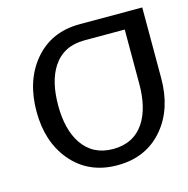

<svg xmlns="http://www.w3.org/2000/svg" viewBox="-80 -565 628 642"><g transform="rotate(-15 234.5 -244.0)"><path d="M391.1 -432.1H251Q179.2 -432.1 142.6 -377Q110.4 -328.1 110.4 -244.1Q110.4 -161.1 143.6 -111.3Q180.7 -56.2 251 -56.2Q322.3 -56.2 358.9 -111.3Q391.1 -160.6 391.1 -244.1ZM466.8 -243.2Q466.8 -138.2 411.1 -71.3Q351.6 0 251 0Q150.9 0 91.3 -71.3Q35.2 -138.7 35.2 -243.2Q35.2 -348.6 90.8 -416.5Q149.9 -488.3 250 -488.3H466.8Z"/></g></svg>

Font: Sukar
Style: Regular
Weight: 400
Designer: Dario Muhafara - Ghiath Alsory
Foundry: Dario Muhafara - Ghiath Alsory
Version: Version 1.00 March 17, 2016, initial release